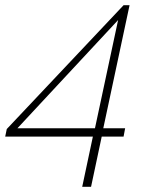

<svg xmlns="http://www.w3.org/2000/svg" viewBox="-47 -591 574 738"><path d="M310 -66H-27L-21 -95L428 -571H451L350 -98H434L428 -66H344L303 127H269ZM318 -98 407 -514 20 -98Z"/></svg>

Font: Raleway Thin ExtraLight
Style: Italic
Weight: 250
Italic angle: -12°
Version: Version 4.026